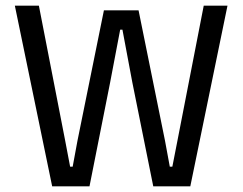

<svg xmlns="http://www.w3.org/2000/svg" viewBox="-20 -659 858 679"><path d="M164.5 0 32.5 -639H117.5L210.5 -161.5L228 -69.5H237L254 -161.5L347.5 -622.5H470L563.5 -161.5L580.5 -69.5H589.5L607.5 -161.5L700.5 -639H784.5L653 0H522L448 -367.5L413 -554H405L369.5 -367.5L296.5 0Z"/></svg>

Font: Anek Odia
Style: Regular
Weight: 400
Designer: Yesha Goshar & Mahesh Sahu (Odia), Yesha Goshar (Latin)
Foundry: Ek Type
Version: Version 1.003